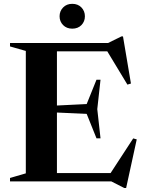

<svg xmlns="http://www.w3.org/2000/svg" viewBox="-20 -924 736 978"><path d="M492 -518 475.5 -368 492 -219.5H471.5L421.5 -344L208.5 -353.5V-383.5L421.5 -394L471.5 -518ZM647 -498.5 629 -493 515 -681.5 585.5 -662.5H178V-705H530.5L598.5 -738.5H606.5ZM532 -25 658.5 -219 676.5 -214 622.5 33.5H612.5L547 0H178V-42.5H596.5ZM31 0V-17.5L111.5 -41V-664.5L31 -687.5V-705H270V0ZM348 -778Q319.5 -778 301.5 -796.2Q283.5 -814.5 283.5 -841Q283.5 -867.5 301.5 -886Q319.5 -904.5 348 -904.5Q377 -904.5 394.8 -886Q412.5 -867.5 412.5 -841Q412.5 -814.5 394.8 -796.2Q377 -778 348 -778Z"/></svg>

Font: Newsreader 60pt SemiBold
Style: Regular
Weight: 600
Designer: Hugues Gentile
Foundry: Production Type
Version: Version 1.003